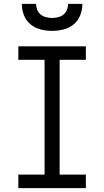

<svg xmlns="http://www.w3.org/2000/svg" viewBox="-20 -975 540 995"><path d="M75 0V-70H211V-665H75V-735H425V-665H289V-70H425V0ZM250 -815Q220 -815 190.5 -822.5Q161 -830 138 -849Q115 -868 104 -896.5Q93 -925 93 -955H167Q167 -939 173 -924Q179 -909 191 -899.5Q203 -890 218.5 -886Q234 -882 250 -882Q266 -882 281.5 -886Q297 -890 309 -899.5Q321 -909 327 -924Q333 -939 333 -955H407Q407 -925 396 -896.5Q385 -868 362 -849Q339 -830 309.5 -822.5Q280 -815 250 -815Z"/></svg>

Font: Iosevka SS18
Style: Regular
Weight: 400
Monospace: yes
Designer: Belleve Invis
Foundry: Belleve Invis
Version: Version 25.1.1; ttfautohint (v1.8.4)